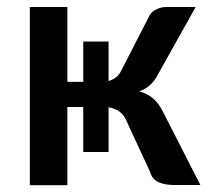

<svg xmlns="http://www.w3.org/2000/svg" viewBox="-20 -530 612 550"><path d="M554 0H480.5Q452 0 433.8 -8.2Q415.5 -16.5 410 -37.5L341 -186.5Q334 -202.5 320.8 -211.2Q307.5 -220 291 -222.5V-94.5H218.5V-223.5H173V0.5H65.5V-510H173V-295.5H218.5V-411H291V-298Q316.5 -305 327.5 -328L406 -481Q411.5 -495 426.5 -502.5Q441.5 -510 456.5 -510H540.5L433.5 -318.5Q423.5 -299 410.5 -287Q397.5 -275 379 -268.5Q403.5 -261.5 419.5 -247.2Q435.5 -233 446.5 -210.5Z"/></svg>

Font: Lato 2
Style: Regular
Weight: 600
Designer: Lukasz Dziedzic with Adam Twardoch and Botio Nikoltchev
Foundry: tyPoland Lukasz Dziedzic
Version: Version 2.015; 2015-08-06; http://www.latofonts.com/